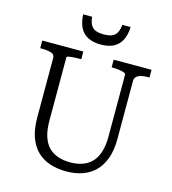

<svg xmlns="http://www.w3.org/2000/svg" viewBox="-134 -1035 1039 1161"><g transform="rotate(15 386.0 -455.0)"><path d="M211 -254Q211 -194 224.5 -153.5Q238 -113 263 -88.5Q288 -64 322.5 -53Q357 -42 397 -42Q437 -42 470.5 -53Q504 -64 529 -88.5Q554 -113 567.5 -154Q581 -195 581 -254V-641Q581 -646 573.5 -650Q566 -654 554 -656.5Q542 -659 527.5 -660.5Q513 -662 499 -662H491V-710H728V-662H717Q695 -662 676.5 -657.5Q658 -653 647.5 -643Q637 -633 637 -616V-254Q637 -181 618 -129.5Q599 -78 565 -45.5Q531 -13 486 2Q441 17 389 17Q333 17 286.5 2Q240 -13 206 -45.5Q172 -78 153.5 -129.5Q135 -181 135 -254V-626Q135 -648 112 -655Q89 -662 55 -662H44V-710H301V-662H293Q280 -662 265 -661.5Q250 -661 238 -659.5Q226 -658 218.5 -656Q211 -654 211 -651ZM391 -778Q437 -778 469 -793.5Q501 -809 519 -842.5Q537 -876 539 -927H487Q484 -895 473.5 -876.5Q463 -858 443.5 -850Q424 -842 392 -842Q361 -842 341.5 -850Q322 -858 311.5 -876.5Q301 -895 298 -927H242Q244 -876 262 -842.5Q280 -809 313 -793.5Q346 -778 391 -778Z"/></g></svg>

Font: Roboto Serif SemiCondensed Light
Style: Regular
Weight: 300
Width: 4
Designer: Greg Gazdowicz
Foundry: Commercial Type
Version: Version 1.007